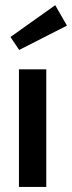

<svg xmlns="http://www.w3.org/2000/svg" viewBox="-20 -740 285 760"><path d="M163.2 0H55V-465.5H163.2ZM21.4 -593.6 198.6 -719.5 245 -638.6 55.9 -542.3Z"/></svg>

Font: Spartan MB SemBd
Style: Regular
Weight: 600
Designer: Matt Bailey, Mirko Velimirovic
Foundry: Matt Bailey
Version: Version 1.005